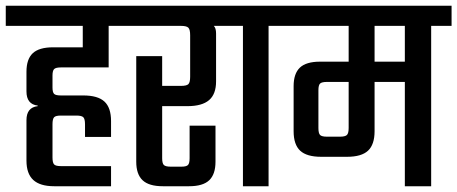

<svg xmlns="http://www.w3.org/2000/svg" viewBox="-40 -646 1586 666"><path d="M336.9 -412.1H170.9Q153.8 -412.1 147.9 -406.5Q142.1 -400.9 142.1 -383.8V-342.8Q142.1 -325.7 147.7 -320.3Q153.3 -314.9 170.9 -314.9H249Q299.3 -314.9 322.3 -293.7Q345.2 -272.5 345.2 -226.1V-170.9H254.9V-214.8Q254.9 -233.4 249 -239.3Q243.2 -245.1 225.1 -245.1H170.9Q153.3 -245.1 147.7 -239.3Q142.1 -233.4 142.1 -214.8V-100.1Q142.1 -81.5 147.7 -75.7Q153.3 -69.8 170.9 -69.8H345.2V0H147.9Q99.1 0 75.4 -21.7Q51.8 -43.5 51.8 -88.9V-229Q51.8 -273.4 90.8 -277.8V-279.8Q51.8 -284.2 51.8 -329.1V-397Q51.8 -440.9 73.7 -461.4Q95.7 -481.9 144 -481.9H247.1V-556.2H-20V-626H417V-556.2H336.9Z M769.5 -626V-556.2H701.7Q709.5 -548.3 709.5 -529.8V-363.8Q709.5 -319.3 685.1 -298.6Q660.6 -277.8 609.9 -277.8H522.5V-97.2Q522.5 -79.6 528.3 -73.7Q534.2 -67.9 551.8 -67.9H589.8Q606.4 -67.9 612.1 -73.7Q617.7 -79.6 617.7 -97.2V-210H707.5V-85Q707.5 -41.5 685.8 -20.8Q664.1 0 615.7 0H524.9Q476.6 0 454.6 -20.8Q432.6 -41.5 432.6 -85V-451.2H522.5V-348.1H587.9Q607.4 -348.1 613.5 -354.2Q619.6 -360.4 619.6 -379.9V-523.9Q619.6 -543.5 613.5 -549.8Q607.4 -556.2 587.9 -556.2H368.7V-626Z M963.4 -626V-556.2H891.6V0H802.7V-556.2H730.5V-626Z M1364.3 -432.1V-556.2H1259.3V-432.1ZM1169.4 -202.1V-361.8H1094.2Q1076.2 -361.8 1070.3 -356.2Q1064.5 -350.6 1064.5 -333V-202.1Q1064.5 -183.6 1070.3 -177.7Q1076.2 -171.9 1094.2 -171.9H1139.2Q1157.2 -171.9 1163.3 -177.7Q1169.4 -183.6 1169.4 -202.1ZM1526.4 -626V-556.2H1455.6V0H1364.3V-361.8H1259.3V-190.9Q1259.3 -144.5 1236.6 -123.3Q1213.9 -102.1 1163.6 -102.1H1074.2Q1023.9 -102.1 1001.2 -123.3Q978.5 -144.5 978.5 -190.9V-347.2Q978.5 -390.6 1000.2 -411.4Q1022 -432.1 1070.3 -432.1H1169.4V-556.2H924.3V-626Z"/></svg>

Font: Teko
Style: Regular
Weight: 400
Designer: Manushi Parikh, Jonny Pinhorn
Foundry: Indian Type Foundry
Version: Version 2.000;PS 1.0;hotconv 1.0.79;makeotf.lib2.5.61930